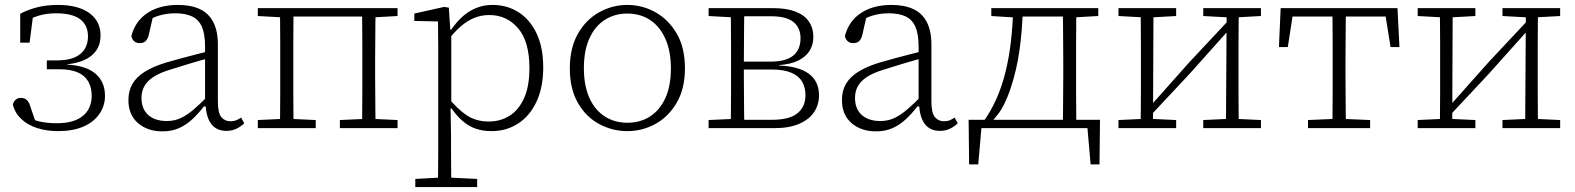

<svg xmlns="http://www.w3.org/2000/svg" viewBox="-20 -520 6392 779"><path d="M216 12Q169 12 130.5 -0.5Q92 -13 66.5 -37Q41 -61 32 -95Q34 -104 38.5 -110Q43 -116 49.5 -119.5Q56 -123 65 -123Q80 -123 89.5 -113.5Q99 -104 103 -88L129 -12L84 -49Q108 -35 139 -27.5Q170 -20 210 -20Q280 -20 316 -49.5Q352 -79 352 -132Q352 -165 338 -189.5Q324 -214 295 -226.5Q266 -239 220 -239H170V-275H212Q254 -275 281.5 -286.5Q309 -298 323 -320Q337 -342 337 -372Q337 -418 305 -442Q273 -466 208 -466Q171 -466 142.5 -458Q114 -450 89 -436L115 -463L100 -347H62V-464Q89 -479 127.5 -489.5Q166 -500 215 -500Q297 -500 342.5 -467Q388 -434 388 -376Q388 -341 371 -316Q354 -291 323.5 -277Q293 -263 251 -259L252 -258Q288 -256 316.5 -247.5Q345 -239 365 -223Q385 -207 395.5 -184Q406 -161 406 -131Q406 -91 383.5 -58Q361 -25 318.5 -6.5Q276 12 216 12Z M639 13Q579 13 540 -20.5Q501 -54 501 -114Q501 -152 517.5 -180Q534 -208 567.5 -229Q601 -250 653 -266Q684 -275 714 -283Q744 -291 774.5 -299Q805 -307 834 -314V-286Q793 -275 750 -262Q707 -249 666 -236Q627 -224 602 -207.5Q577 -191 565.5 -170Q554 -149 554 -123Q554 -78 581.5 -53.5Q609 -29 657 -29Q688 -29 713.5 -41Q739 -53 766 -76Q793 -99 826 -133L829 -88H807Q784 -58 759.5 -35.5Q735 -13 706 0Q677 13 639 13ZM898 11Q859 11 837.5 -16.5Q816 -44 814 -100L812 -102V-331Q812 -382 799 -411.5Q786 -441 759 -453.5Q732 -466 691 -466Q658 -466 629.5 -458Q601 -450 575 -434L603 -463L584 -380Q580 -362 571 -353.5Q562 -345 547 -345Q532 -345 523.5 -353.5Q515 -362 513 -374Q529 -435 578.5 -467.5Q628 -500 702 -500Q754 -500 790 -483.5Q826 -467 845 -431Q864 -395 864 -339V-108Q864 -62 878 -45Q892 -28 915 -28Q929 -28 939.5 -32.5Q950 -37 958 -43L971 -20Q958 -7 940 2Q922 11 898 11Z M1116 0Q1116 -30 1116.5 -67Q1117 -104 1117 -143Q1117 -182 1117 -216V-271Q1117 -306 1117 -344.5Q1117 -383 1116.5 -420.5Q1116 -458 1116 -487H1171Q1171 -458 1170.5 -420.5Q1170 -383 1170 -344.5Q1170 -306 1170 -271V-216Q1170 -182 1170 -143Q1170 -104 1170.5 -67Q1171 -30 1171 0ZM1449 0Q1449 -30 1449.5 -67Q1450 -104 1450 -143Q1450 -182 1450 -216V-271Q1450 -306 1450 -344.5Q1450 -383 1449.5 -420.5Q1449 -458 1449 -487H1504Q1503 -458 1503 -420.5Q1503 -383 1502.5 -344.5Q1502 -306 1502 -271V-216Q1502 -182 1502.5 -143Q1503 -104 1503 -67Q1503 -30 1504 0ZM1026 0V-33L1135 -38H1153L1261 -33V0ZM1359 0V-33L1468 -38H1486L1593 -33V0ZM1026 -455V-487H1146V-449H1135ZM1474 -449V-487H1593V-455L1486 -449ZM1149 -453V-487H1470V-453Z M1665 239V206L1775 200H1793L1916 206V239ZM1757 239Q1757 206 1757.5 169.5Q1758 133 1758 95.5Q1758 58 1758 23V-265Q1758 -296 1758 -324.5Q1758 -353 1757.5 -380.5Q1757 -408 1757 -433L1661 -435V-465L1782 -492L1801 -489L1807 -398L1811 -396V-86L1808 -82L1810 26Q1810 60 1810 97.5Q1810 135 1810.5 171Q1811 207 1811 239ZM1974 12Q1939 12 1910 2Q1881 -8 1857 -29Q1833 -50 1812 -80H1790L1794 -129Q1836 -77 1874 -52Q1912 -27 1963 -27Q2010 -27 2047 -50Q2084 -73 2106 -121Q2128 -169 2128 -244Q2128 -352 2082 -405.5Q2036 -459 1965 -459Q1933 -459 1904.5 -447.5Q1876 -436 1849.5 -413Q1823 -390 1794 -353L1789 -400H1811Q1833 -432 1858 -454Q1883 -476 1913 -488Q1943 -500 1978 -500Q2038 -500 2084.5 -470Q2131 -440 2157.5 -383.5Q2184 -327 2184 -247Q2184 -166 2157 -108Q2130 -50 2082.5 -19Q2035 12 1974 12Z M2525 12Q2465 12 2411.5 -16.5Q2358 -45 2325 -102Q2292 -159 2292 -242Q2292 -326 2325 -383.5Q2358 -441 2411.5 -470.5Q2465 -500 2525 -500Q2586 -500 2639 -470.5Q2692 -441 2725.5 -384Q2759 -327 2759 -243Q2759 -160 2725.5 -103Q2692 -46 2639 -17Q2586 12 2525 12ZM2525 -22Q2578 -22 2617.5 -47.5Q2657 -73 2679.5 -122Q2702 -171 2702 -242Q2702 -313 2679.5 -363Q2657 -413 2617.5 -439Q2578 -465 2525 -465Q2474 -465 2434 -439.5Q2394 -414 2371.5 -364.5Q2349 -315 2349 -244Q2349 -172 2371.5 -122.5Q2394 -73 2434 -47.5Q2474 -22 2525 -22Z M2855 0V-33L2964 -38L2978 -34H3113Q3183 -34 3215.5 -60.5Q3248 -87 3248 -134Q3248 -165 3234.5 -188.5Q3221 -212 3190.5 -225Q3160 -238 3110 -238H2978V-270H3106Q3169 -270 3198.5 -294.5Q3228 -319 3228 -365Q3228 -407 3199.5 -430.5Q3171 -454 3108 -454H2978L2964 -449L2855 -455V-487H3116Q3171 -487 3207.5 -473Q3244 -459 3262 -432.5Q3280 -406 3280 -370Q3280 -338 3264.5 -313.5Q3249 -289 3218 -274Q3187 -259 3141 -256L3142 -254Q3221 -251 3262 -220.5Q3303 -190 3303 -133Q3303 -96 3283.5 -66Q3264 -36 3223.5 -18Q3183 0 3121 0ZM2945 0Q2945 -30 2945.5 -67Q2946 -104 2946 -143Q2946 -182 2946 -216V-271Q2946 -306 2946 -344.5Q2946 -383 2945.5 -420.5Q2945 -458 2945 -487H3000Q2999 -458 2999 -420Q2999 -382 2998.5 -341Q2998 -300 2998 -261V-216Q2998 -182 2998.5 -143Q2999 -104 2999 -67Q2999 -30 3000 0Z M3534 13Q3474 13 3435 -20.5Q3396 -54 3396 -114Q3396 -152 3412.5 -180Q3429 -208 3462.5 -229Q3496 -250 3548 -266Q3579 -275 3609 -283Q3639 -291 3669.5 -299Q3700 -307 3729 -314V-286Q3688 -275 3645 -262Q3602 -249 3561 -236Q3522 -224 3497 -207.5Q3472 -191 3460.5 -170Q3449 -149 3449 -123Q3449 -78 3476.5 -53.5Q3504 -29 3552 -29Q3583 -29 3608.5 -41Q3634 -53 3661 -76Q3688 -99 3721 -133L3724 -88H3702Q3679 -58 3654.5 -35.5Q3630 -13 3601 0Q3572 13 3534 13ZM3793 11Q3754 11 3732.5 -16.5Q3711 -44 3709 -100L3707 -102V-331Q3707 -382 3694 -411.5Q3681 -441 3654 -453.5Q3627 -466 3586 -466Q3553 -466 3524.5 -458Q3496 -450 3470 -434L3498 -463L3479 -380Q3475 -362 3466 -353.5Q3457 -345 3442 -345Q3427 -345 3418.5 -353.5Q3410 -362 3408 -374Q3424 -435 3473.5 -467.5Q3523 -500 3597 -500Q3649 -500 3685 -483.5Q3721 -467 3740 -431Q3759 -395 3759 -339V-108Q3759 -62 3773 -45Q3787 -28 3810 -28Q3824 -28 3834.5 -32.5Q3845 -37 3853 -43L3866 -20Q3853 -7 3835 2Q3817 11 3793 11Z M4417 0H3937L3964 -24L3949 147H3912L3910 -34H4443L4441 147H4405L4390 -24ZM4292 0Q4293 -30 4293 -67Q4293 -104 4293.5 -143Q4294 -182 4294 -216V-271Q4294 -306 4293.5 -344.5Q4293 -383 4293 -420.5Q4293 -458 4292 -487H4347Q4347 -458 4346.5 -420.5Q4346 -383 4346 -344.5Q4346 -306 4346 -271V-216Q4346 -182 4346 -143Q4346 -104 4346.5 -67Q4347 -30 4347 0ZM4002 -455V-487H4110V-449H4096ZM4317 -449V-487H4436V-455L4330 -449ZM3969 -25Q4000 -68 4022.5 -118.5Q4045 -169 4059.5 -227.5Q4074 -286 4081.5 -351.5Q4089 -417 4091 -487H4130Q4128 -399 4116.5 -317.5Q4105 -236 4082 -167Q4069 -126 4052 -93Q4035 -60 4011 -35V-9ZM4107 -453V-487H4314V-453Z M4518 0V-33L4626 -38H4645L4752 -33V0ZM4862 0V-33L4970 -38H4988L5096 -33V0ZM4608 0Q4608 -30 4608.5 -67Q4609 -104 4609 -143Q4609 -182 4609 -216V-271Q4609 -306 4609 -344.5Q4609 -383 4608.5 -420.5Q4608 -458 4608 -487H4660L4658 0ZM4646 -49 4633 -86H4644L4805 -267L4967 -440L4979 -401H4968L4807 -221ZM4954 0 4957 -487H5006Q5006 -458 5005.5 -420.5Q5005 -383 5005 -344.5Q5005 -306 5005 -271V-216Q5005 -182 5005 -143Q5005 -104 5005.5 -67Q5006 -30 5006 0ZM4518 -455V-487H4752V-455L4645 -449H4627ZM4862 -455V-487H5096V-455L4988 -449H4970Z M5169 -329 5176 -487H5650L5658 -329H5622L5598 -478L5624 -453H5202L5228 -478L5205 -329ZM5287 0V-33L5404 -38H5422L5539 -33V0ZM5386 0Q5386 -30 5386.5 -67Q5387 -104 5387 -143Q5387 -182 5387 -216V-271Q5387 -306 5387 -344.5Q5387 -383 5386.5 -420.5Q5386 -458 5386 -487H5441Q5440 -458 5440 -420.5Q5440 -383 5439.5 -344.5Q5439 -306 5439 -271V-216Q5439 -182 5439.5 -143Q5440 -104 5440 -67Q5440 -30 5441 0Z M5732 0V-33L5840 -38H5859L5966 -33V0ZM6076 0V-33L6184 -38H6202L6310 -33V0ZM5822 0Q5822 -30 5822.5 -67Q5823 -104 5823 -143Q5823 -182 5823 -216V-271Q5823 -306 5823 -344.5Q5823 -383 5822.5 -420.5Q5822 -458 5822 -487H5874L5872 0ZM5860 -49 5847 -86H5858L6019 -267L6181 -440L6193 -401H6182L6021 -221ZM6168 0 6171 -487H6220Q6220 -458 6219.5 -420.5Q6219 -383 6219 -344.5Q6219 -306 6219 -271V-216Q6219 -182 6219 -143Q6219 -104 6219.5 -67Q6220 -30 6220 0ZM5732 -455V-487H5966V-455L5859 -449H5841ZM6076 -455V-487H6310V-455L6202 -449H6184Z"/></svg>

Font: Source Serif 4 Light
Style: Regular
Weight: 300
Designer: Frank Grießhammer
Foundry: Adobe Systems Incorporated
Version: Version 4.004;hotconv 1.0.116;makeotfexe 2.5.65601